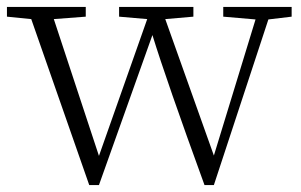

<svg xmlns="http://www.w3.org/2000/svg" viewBox="-24 -527 866 553"><path d="M816 -479 749 -471 592 6H565Q455 -296 415 -426L261 6H233L66 -472L-4 -479V-507H223V-479L131 -472L261 -78L400 -472L319 -479V-507H533V-479L452 -472L592 -79L712 -471L619 -479V-507H816Z"/></svg>

Font: Source Han Serif SC ExtraLight
Style: Regular
Weight: 250
Designer: Ryoko NISHIZUKA  (kana & ideographs); Frank Grießhammer (Latin, Greek & Cyrillic); Wenlong ZHANG  (bopomofo); Sandoll Co
Foundry: Adobe Systems Incorporated
Version: Version 1.001 October 20, 2017